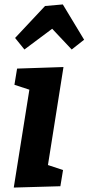

<svg xmlns="http://www.w3.org/2000/svg" viewBox="-20 -840 399 865"><path d="M42 5 123 -503 173 -416 45 -458 57 -531 266 -538 185 -27 137 -116 264 -74 252 -1ZM90 -617 48 -669 183 -813 263 -820 359 -661 303 -617 176 -752 264 -747Z"/></svg>

Font: Bitter Thin
Style: Bold Italic
Weight: 700
Italic angle: -9°
Version: Version 3.021